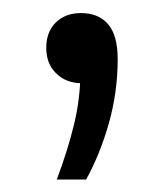

<svg xmlns="http://www.w3.org/2000/svg" viewBox="-20 -124 257 301"><path d="M69 157.5Q86.5 111 96.2 70.5Q106 30 106 -11L119.5 6.5H108.5Q84 6.5 68.2 -8.8Q52.5 -24 52.5 -49Q52.5 -74 67.5 -88.8Q82.5 -103.5 107 -103.5Q134.5 -103.5 149.5 -86Q164.5 -68.5 164.5 -31.5Q164.5 20 150.8 68.8Q137 117.5 115 157.5Z"/></svg>

Font: Encode Sans SC SemiCondensed
Style: Regular
Weight: 400
Width: 4
Designer: Multiple Designers
Foundry: Impallari Type
Version: Version 3.002